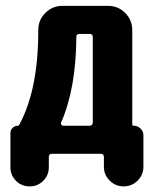

<svg xmlns="http://www.w3.org/2000/svg" viewBox="-20 -540 540 674"><path d="M305.7 -110.4V-410.2Q305.7 -420.9 294.9 -420.9H258.8Q248 -420.9 248 -410.2Q247.1 -229.5 194.3 -109.4Q193.4 -105.5 195.3 -102.1Q197.3 -98.6 201.2 -98.6H294.9Q305.7 -99.6 305.7 -110.4ZM449.2 -98.6Q462.9 -98.6 473.1 -88.9Q483.4 -79.1 483.4 -65.4V44.9Q483.4 74.2 462.9 94.2Q442.4 114.3 414.1 114.3Q385.7 114.3 365.2 94.2Q344.7 74.2 344.7 44.9V10.7Q344.7 0 334 0H162.1Q151.4 0 151.4 10.7V46.9Q151.4 75.2 131.8 94.7Q112.3 114.3 84 114.3Q55.7 114.3 36.1 94.7Q16.6 75.2 16.6 46.9V-73.2Q16.6 -84 24.4 -91.3Q32.2 -98.6 43 -98.6Q45.9 -98.6 47.9 -102.5Q114.3 -225.6 114.3 -430.7V-434.6Q114.3 -469.7 139.2 -494.6Q164.1 -519.5 199.2 -519.5H359.4Q394.5 -519.5 419.4 -494.6Q444.3 -469.7 444.3 -434.6V-103.5Q444.3 -98.6 449.2 -98.6Z"/></svg>

Font: Rounded-X Mgen+ 1mn bold
Style: Bold
Weight: 700
Designer: [Source Han Sans]
Ryoko NISHIZUKA  (kana & ideographs); Paul D. Hunt (Latin, Greek & Cyrillic); Wenlong ZHANG  (bopomofo
Version: Version 1.059.20150602